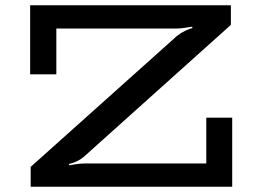

<svg xmlns="http://www.w3.org/2000/svg" viewBox="-20 -706 985 726"><path d="M96 0V-75L649 -570Q664 -582 681 -590Q698 -598 708 -600L706 -605Q697 -604 679.5 -601Q662 -598 643 -598H193V-425H94V-686H853V-612L298 -114Q284 -102 268 -95Q252 -88 241 -86L242 -81Q252 -83 269.5 -85.5Q287 -88 304 -88H760V-261H858V0Z"/></svg>

Font: BioRhyme SemiExpanded
Style: Regular
Weight: 400
Width: 6
Designer: Aoife Mooney
Foundry: Aoife Mooney Type
Version: Version 1.600;gftools[0.9.33]